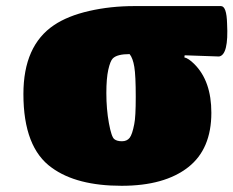

<svg xmlns="http://www.w3.org/2000/svg" viewBox="-20 -596 760 625"><path d="M401.9 -419.9Q361.3 -419.9 347.2 -405.8Q338.9 -397.5 332.5 -369.1Q326.2 -340.8 326.2 -293Q326.2 -240.7 334.5 -195.3Q342.8 -149.9 352.1 -143.1Q360.4 -136.2 377 -136.2Q393.1 -136.2 401.9 -147.2Q410.6 -158.2 417 -191.9Q421.9 -214.8 421.9 -280.8Q421.9 -350.1 417.2 -378.4Q412.6 -406.7 401.9 -419.9ZM581.1 -416 580.1 -409.2Q593.8 -406.2 612.8 -387.2Q668 -332 668 -229Q668 -110.8 592.8 -51.8Q515.6 8.8 376 8.8Q229.5 8.8 148.9 -49.8Q56.2 -115.2 56.2 -290Q56.2 -447.3 155.8 -514.2Q200.7 -544.4 270.3 -560.3Q339.8 -576.2 417 -576.2H699.2Q717.8 -576.2 719.2 -519Q724.6 -417 692.9 -412.1Q682.1 -412.1 644.5 -413.8Q606.9 -415.5 581.1 -416Z"/></svg>

Font: GGS TheRock Black
Style: Regular
Weight: 900
Designer: Rodrigo Fuenzalida (2012); Goodgame Studios (2014)
Foundry: Rodrigo Fuenzalida,2012;  GGS,2014
Version: Version 1.002 | FøM Mod